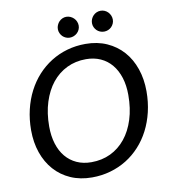

<svg xmlns="http://www.w3.org/2000/svg" viewBox="-96 -973 938 1061"><g transform="rotate(-10 373.5 -442.5)"><path d="M47.5 0ZM713 -409.5Q713 -349 700 -294.2Q687 -239.5 663.2 -193.2Q639.5 -147 605.5 -109.8Q571.5 -72.5 529.5 -46.5Q487.5 -20.5 438.2 -6.5Q389 7.5 335 7.5Q268.5 7.5 215.2 -16Q162 -39.5 124.8 -81.5Q87.5 -123.5 67.5 -181.2Q47.5 -239 47.5 -307.5Q47.5 -368 60.5 -422.8Q73.5 -477.5 97.5 -524Q121.5 -570.5 155.5 -607.8Q189.5 -645 231.5 -671.2Q273.5 -697.5 322.5 -711.5Q371.5 -725.5 425.5 -725.5Q492 -725.5 545.2 -701.8Q598.5 -678 635.8 -636Q673 -594 693 -536Q713 -478 713 -409.5ZM610.5 -407Q610.5 -460.5 596.8 -504Q583 -547.5 557.5 -578.2Q532 -609 495.5 -625.5Q459 -642 413.5 -642Q355 -642 306.5 -618.5Q258 -595 223.2 -551.8Q188.5 -508.5 169 -447.2Q149.5 -386 149.5 -310.5Q149.5 -257 163 -213.5Q176.5 -170 202 -139.5Q227.5 -109 263.8 -92.5Q300 -76 346 -76Q405 -76 453.5 -99.2Q502 -122.5 537 -165.8Q572 -209 591.2 -270Q610.5 -331 610.5 -407ZM407 -832Q407 -820 402.2 -809.5Q397.5 -799 389.2 -791.2Q381 -783.5 370.2 -779Q359.5 -774.5 347.5 -774.5Q336 -774.5 325.5 -779Q315 -783.5 307.2 -791.2Q299.5 -799 294.8 -809.5Q290 -820 290 -832Q290 -844 294.8 -855Q299.5 -866 307.2 -874Q315 -882 325.5 -886.8Q336 -891.5 347.5 -891.5Q359.5 -891.5 370.2 -886.8Q381 -882 389.2 -874Q397.5 -866 402.2 -855Q407 -844 407 -832ZM598.5 -832Q598.5 -820 593.8 -809.5Q589 -799 581.2 -791.2Q573.5 -783.5 562.8 -779Q552 -774.5 540 -774.5Q528 -774.5 517.2 -779Q506.5 -783.5 498.8 -791.2Q491 -799 486.2 -809.5Q481.5 -820 481.5 -832Q481.5 -844 486.2 -855Q491 -866 498.8 -874Q506.5 -882 517.2 -886.8Q528 -891.5 540 -891.5Q552 -891.5 562.8 -886.8Q573.5 -882 581.2 -874Q589 -866 593.8 -855Q598.5 -844 598.5 -832Z"/></g></svg>

Font: Lato Medium
Style: Italic
Weight: 500
Italic angle: -7°
Designer: Lukasz Dziedzic
Foundry: tyPoland Lukasz Dziedzic
Version: Version 2.006; 2014-01-15